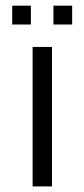

<svg xmlns="http://www.w3.org/2000/svg" viewBox="-20 -667 302 687"><path d="M96.7 0V-499H166V0ZM23.7 -579.3V-646.7H90.5V-579.3ZM171.2 -579.3V-646.7H238.2V-579.3Z"/></svg>

Font: Vivano Light
Style: Regular
Weight: 300
Designer: Joe Prince, Josias Burgherr
Version: Version 2.064;September 19, 2022;FontCreator 14.0.0.2877 64-